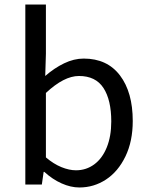

<svg xmlns="http://www.w3.org/2000/svg" viewBox="-20 -816 658 849"><path d="M176 -56H173L165 0H92V-796H183V-578L180 -480Q220 -515 263.5 -536Q307 -557 350 -557Q454 -557 510.5 -482.5Q567 -408 567 -281Q567 -191 534.5 -124Q502 -57 448.5 -22Q395 13 331 13Q293 13 252.5 -5Q212 -23 176 -56ZM472 -279Q472 -374 437.5 -427Q403 -480 329 -480Q263 -480 183 -405V-120Q217 -91 251.5 -77Q286 -63 316 -63Q361 -63 396.5 -89Q432 -115 452 -164Q472 -213 472 -279Z"/></svg>

Font: Noto Sans SC
Style: Regular
Weight: 400
Designer: Ryoko NISHIZUKA ____ (kana & ideographs); Paul D. Hunt (Latin, Greek & Cyrillic); Wenlong ZHANG ___ (bopomofo); Sandoll 
Foundry: Adobe Systems Incorporated
Version: Version 1.004